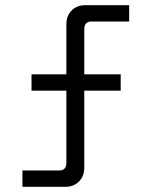

<svg xmlns="http://www.w3.org/2000/svg" viewBox="-20 -720 580 740"><path d="M235.8 -433.5V-626.5Q235.8 -659 256.1 -679.5Q276.5 -700 308.2 -700H477.8V-637H331.8Q304.8 -637 304.8 -607V-433.5H445.2V-370.5H304.8V-73.5Q304.8 -41 284.4 -20.5Q264 0 232.2 0H66.5V-63H208.8Q235.8 -63 235.8 -93V-370.5H101.5V-433.5Z"/></svg>

Font: Space Grotesk Variable
Style: Regular
Weight: 400
Designer: Florian Karsten (Space Grotesk), Colophon Foundry (Space Mono)
Foundry: Florian Karsten
Version: Version 1.106